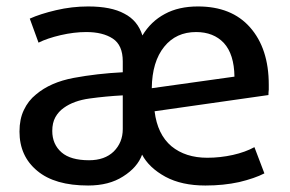

<svg xmlns="http://www.w3.org/2000/svg" viewBox="-20 -570 908 601"><path d="M821.3 -304.7Q821.3 -418 762.7 -484.4Q705.1 -549.8 599.6 -549.8Q539.1 -549.8 496.1 -526.4Q452.1 -502.9 425.8 -459Q411.1 -505.9 369.1 -527.3Q328.1 -549.8 255.9 -549.8Q205.1 -549.8 155.3 -538.1Q105.5 -526.4 73.2 -511.7Q82 -487.3 100.6 -436.5Q127.9 -450.2 169.9 -460Q211.9 -469.7 250 -469.7Q301.8 -469.7 333 -449.2Q364.3 -428.7 364.3 -377.9Q364.3 -366.2 364.3 -343.8Q284.2 -339.8 210.9 -326.2Q137.7 -312.5 92.8 -274.4Q68.4 -254.9 54.7 -225.6Q41 -197.3 41 -158.2Q41 -81.1 96.7 -35.2Q151.4 10.7 255.9 10.7Q321.3 10.7 365.2 -17.6Q410.2 -45.9 424.8 -85.9Q446.3 -44.9 498 -16.6Q548.8 10.7 623 10.7Q679.7 10.7 728.5 0Q777.3 -11.7 807.6 -27.3Q796.9 -54.7 776.4 -109.4Q748 -93.8 709 -85Q668.9 -76.2 628.9 -76.2Q560.5 -76.2 516.6 -112.3Q472.7 -149.4 463.9 -221.7Q583 -238.3 820.3 -272.5Q820.3 -281.2 821.3 -289.1Q821.3 -297.9 821.3 -304.7ZM713.9 -330.1Q649.4 -321.3 455.1 -293.9Q456.1 -377 494.1 -423.8Q531.2 -469.7 593.8 -469.7Q648.4 -469.7 680.7 -435.5Q712.9 -400.4 713.9 -330.1ZM364.3 -166Q364.3 -124 335.9 -95.7Q307.6 -68.4 258.8 -68.4Q201.2 -68.4 172.9 -92.8Q143.6 -118.2 143.6 -160.2Q143.6 -185.5 153.3 -203.1Q163.1 -220.7 179.7 -232.4Q210.9 -254.9 260.7 -261.7Q310.5 -268.6 364.3 -271.5Q364.3 -236.3 364.3 -166Z"/></svg>

Font: DaxlinePro-Medium
Style: Medium
Weight: 400
Designer: Hans Reichel
Version: Version 7.502; 2006